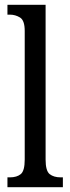

<svg xmlns="http://www.w3.org/2000/svg" viewBox="-20 -780 293 800"><path d="M11 0V-41H21Q50 -41 66.5 -54.5Q83 -68 83 -115V-651Q83 -695 63.5 -707Q44 -719 21 -719H11V-760H170V-115Q170 -68 187 -54.5Q204 -41 233 -41H242V0Z"/></svg>

Font: Noto Serif Myanmar ExtraCondensed
Style: Regular
Weight: 400
Width: 2
Designer: Ben Mitchell and the Monotype Design Team
Foundry: Monotype Imaging Inc.
Version: Version 2.106; ttfautohint (v1.8.4.7-5d5b)